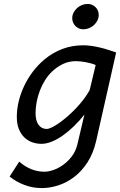

<svg xmlns="http://www.w3.org/2000/svg" viewBox="-20 -728 610 975"><path d="M465.8 -397.9Q455.6 -402.3 442.6 -406Q429.7 -409.7 416.5 -412.1Q403.3 -414.6 390.1 -416Q377 -417.5 365.7 -417.5Q330.1 -417.5 300.3 -403.3Q270.5 -389.2 246.1 -366.2Q225.1 -346.7 209.2 -321.5Q193.4 -296.4 182.6 -268.3Q171.9 -240.2 166.3 -210.9Q160.6 -181.6 160.6 -153.8Q160.6 -114.3 176 -93.8Q191.4 -73.2 216.8 -73.2Q227.1 -73.2 244.1 -81.5Q261.2 -89.8 281.5 -104.2Q301.8 -118.7 323.7 -137.7Q345.7 -156.7 366.5 -178.7Q387.2 -200.7 405.3 -224.4Q423.3 -248 435.5 -271ZM468.3 -12.2Q453.6 51.3 424.1 96.7Q394.5 142.1 356.4 170.9Q318.4 199.7 275.6 213.4Q232.9 227.1 192.4 227.1Q145.5 227.1 103.3 210.9Q61 194.8 28.8 168.5L77.6 92.8Q106 117.7 138.2 130.9Q170.4 144 207 144Q226.1 144 251.2 135.3Q276.4 126.5 300.8 109.1Q325.2 91.8 345 65.7Q364.7 39.6 373 4.9L408.7 -146.5Q382.8 -113.3 354.2 -85.9Q325.7 -58.6 297.4 -38.8Q269 -19 241.7 -8.3Q214.4 2.4 190.4 2.4Q166 2.4 143.3 -5.6Q120.6 -13.7 103.3 -30.5Q85.9 -47.4 75.7 -73Q65.4 -98.6 65.4 -134.3Q65.4 -173.8 75.2 -214.1Q85 -254.4 103.3 -292.7Q121.6 -331.1 147.9 -365.5Q174.3 -399.9 207 -427.2Q248 -460.9 297.1 -479.5Q346.2 -498 402.3 -498Q424.3 -498 446.5 -494.6Q468.8 -491.2 490 -486.1Q511.2 -481 531.2 -474.4Q551.3 -467.8 569.8 -461.4ZM346.7 -635.3Q346.7 -649.9 353.3 -663.1Q359.9 -676.3 370.6 -686.3Q381.3 -696.3 395.5 -702.1Q409.7 -708 425.3 -708Q437 -708 447.3 -703.6Q457.5 -699.2 465.1 -691.7Q472.7 -684.1 477.1 -673.8Q481.4 -663.6 481.4 -652.3Q481.4 -637.7 474.9 -624.5Q468.3 -611.3 457.5 -601.1Q446.8 -590.8 432.4 -585Q418 -579.1 402.8 -579.1Q391.1 -579.1 380.9 -583.7Q370.6 -588.4 363 -595.9Q355.5 -603.5 351.1 -613.8Q346.7 -624 346.7 -635.3Z"/></svg>

Font: Andika New Basic
Style: Italic
Weight: 400
Italic angle: -14°
Designer: Victor Gaultney, Annie Olsen, Julie Remington, Don Collingsworth, Eric Hays
Foundry: SIL International
Version: Version 5.500